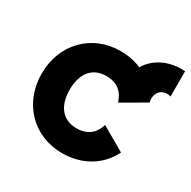

<svg xmlns="http://www.w3.org/2000/svg" viewBox="-138 -723 867 871"><g transform="rotate(30 295.5 -287.0)"><path d="M179.2 -253.9C179.2 -334.5 216.8 -390.6 292.5 -390.6C349.6 -390.6 383.8 -362.3 398.4 -312.5L523.4 -384.8C522.9 -385.7 522.5 -386.2 522.5 -387.2C520.5 -391.1 520 -397.9 520 -404.8C520 -436 541 -458.5 571.8 -458.5C578.6 -458.5 585 -457.5 590.8 -455.1V-587.9C584.5 -588.4 578.1 -588.4 571.8 -588.4C497.6 -588.4 434.6 -555.2 401.9 -499.5C369.1 -513.7 332.5 -521 292.5 -521C142.6 -521 32.7 -408.7 32.7 -253.9C32.7 -99.1 142.6 13.2 292.5 13.2C397 13.2 481.4 -37.6 523.4 -123L398.4 -195.3C383.8 -145.5 349.6 -117.2 292.5 -117.2C216.8 -117.2 179.2 -173.3 179.2 -253.9Z"/></g></svg>

Font: Giphurs ExtraBold
Style: Regular
Weight: 800
Version: Version 1.000